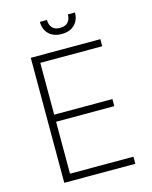

<svg xmlns="http://www.w3.org/2000/svg" viewBox="-132 -994 852 1079"><g transform="rotate(-15 294.0 -454.5)"><path d="M105.1 0V-727.3H509.9V-686.1H149.5V-384.6H488.3V-343.4H149.5V-41.2H518.5V0ZM369.7 -909.1H410.9Q410.9 -865.1 383.5 -838.2Q356.2 -811.4 308.6 -811.4Q261.4 -811.4 234 -838.2Q206.7 -865.1 206.7 -909.1H247.9Q247.9 -881 262.8 -864Q277.7 -846.9 308.6 -846.9Q339.5 -846.9 354.6 -864Q369.7 -881 369.7 -909.1Z"/></g></svg>

Font: Inter Extra Light BETA
Style: Regular
Weight: 200
Designer: Rasmus Andersson
Foundry: rsms
Version: Version 3.011;git-f93a4a705